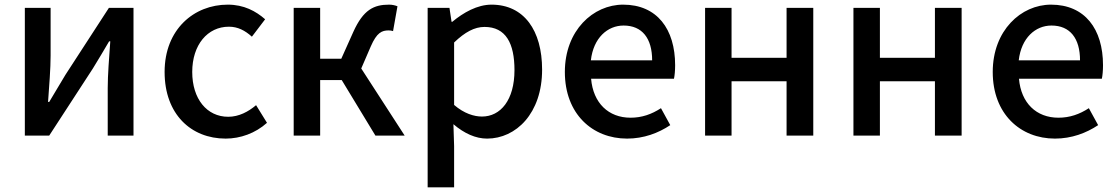

<svg xmlns="http://www.w3.org/2000/svg" viewBox="-20 -584 4813 827"><path d="M87 0H192L380 -289C400 -321 430 -372 450 -406H455C450 -335 444 -262 444 -205V0H555V-550H449L262 -262C243 -229 211 -178 192 -145H187C192 -215 198 -288 198 -345V-550H87Z M952 13C1015 13 1080 -10 1130 -55L1083 -131C1050 -103 1009 -81 963 -81C871 -81 808 -158 808 -274C808 -391 874 -469 966 -469C1004 -469 1035 -453 1065 -426L1122 -501C1082 -536 1031 -564 961 -564C816 -564 689 -458 689 -274C689 -92 803 13 952 13Z M1536 -289 1577 -384C1603 -444 1625 -453 1654 -453C1662 -453 1666 -452 1673 -450L1692 -557C1682 -561 1669 -564 1656 -564C1590 -564 1545 -542 1502 -447L1450 -331H1359V-550H1245V0H1359V-239H1452L1597 0H1723Z M1822 223H1936V45L1933 -49C1980 -9 2029 13 2078 13C2202 13 2315 -95 2315 -284C2315 -453 2237 -564 2097 -564C2036 -564 1976 -530 1928 -490H1925L1916 -550H1822ZM2056 -82C2022 -82 1979 -95 1936 -132V-401C1983 -446 2024 -468 2067 -468C2159 -468 2196 -397 2196 -282C2196 -153 2136 -82 2056 -82Z M2681 13C2753 13 2816 -11 2867 -45L2827 -118C2787 -92 2745 -77 2696 -77C2601 -77 2535 -140 2526 -245H2883C2886 -258 2888 -281 2888 -303C2888 -459 2810 -564 2664 -564C2535 -564 2413 -453 2413 -274C2413 -93 2532 13 2681 13ZM2525 -324C2536 -421 2597 -474 2666 -474C2746 -474 2789 -419 2789 -324Z M3017 0H3131V-234H3368V0H3483V-550H3368V-335H3131V-550H3017Z M3656 0H3770V-234H4007V0H4122V-550H4007V-335H3770V-550H3656Z M4524 13C4596 13 4659 -11 4710 -45L4670 -118C4630 -92 4588 -77 4539 -77C4444 -77 4378 -140 4369 -245H4726C4729 -258 4731 -281 4731 -303C4731 -459 4653 -564 4507 -564C4378 -564 4256 -453 4256 -274C4256 -93 4375 13 4524 13ZM4368 -324C4379 -421 4440 -474 4509 -474C4589 -474 4632 -419 4632 -324Z"/></svg>

Font: Noto Sans CJK JP Medium
Style: Regular
Weight: 500
Designer: Ryoko NISHIZUKA (kana & ideographs); Paul D. Hunt (Latin, Greek & Cyrillic); Wenlong ZHANG (bopomofo); Sandoll Communica
Foundry: Adobe Systems Incorporated
Version: Version 1.004;PS 1.004;hotconv 1.0.82;makeotf.lib2.5.63406